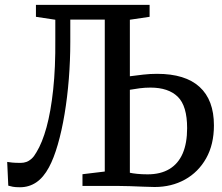

<svg xmlns="http://www.w3.org/2000/svg" viewBox="-20 -763 912 788"><path d="M62 5.5Q43 5.5 32.8 3.5Q22.5 1.5 14 -1L9.5 -98.5Q19 -97 30.2 -95.8Q41.5 -94.5 65 -94.5Q77.5 -94.5 88.5 -98.5Q99.5 -102.5 109.8 -111.8Q120 -121 129.5 -138Q153.5 -177 171 -240.8Q188.5 -304.5 198.2 -394.8Q208 -485 207 -601.5V-682L127.5 -694V-743H594V-694L513 -682V-450Q540 -453.5 568 -456.8Q596 -460 624.5 -460Q740.5 -460 799.2 -406.2Q858 -352.5 858 -248.5Q858 -170 826 -113.2Q794 -56.5 739 -26Q684 4.5 614.5 4.5Q596.5 4.5 569 3.2Q541.5 2 512 1Q482.5 0 458.5 0H318.5V-48L410 -59V-682.5H268.5V-590.5Q268.5 -515 262.5 -439.5Q256.5 -364 245 -295Q233.5 -226 217.2 -169.8Q201 -113.5 181 -76.5Q158.5 -34.5 128.8 -14.5Q99 5.5 62 5.5ZM586 -47.5Q639 -47.5 675.2 -69.2Q711.5 -91 729.8 -133.2Q748 -175.5 748 -237Q748 -328.5 709.5 -366Q671 -403.5 597.5 -403.5Q575 -403.5 554 -400.8Q533 -398 513 -394.5V-54Q523.5 -51.5 543 -49.5Q562.5 -47.5 586 -47.5Z"/></svg>

Font: Merriweather 24pt SemiCondensed
Style: Regular
Weight: 400
Width: 4
Designer: Eben Sorkin
Foundry: Eben Sorkin
Version: Version 2.100